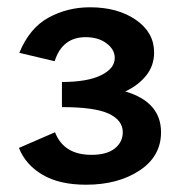

<svg xmlns="http://www.w3.org/2000/svg" viewBox="-20 -500 496 527"><path d="M422 -137Q422 -71 363 -32Q304 7 216 7Q143 7 96.5 -20.5Q50 -48 32 -94L131 -137Q155 -75 231 -75Q273 -75 295 -92.5Q317 -110 317 -137Q317 -170 278.5 -188Q240 -206 150 -206V-275Q220 -275 257.5 -293.5Q295 -312 295 -341Q295 -364 272.5 -381Q250 -398 215 -398Q151 -398 130 -332L33 -355Q61 -423 113 -451.5Q165 -480 227 -480Q303 -480 353 -445.5Q403 -411 403 -356Q403 -320 381.5 -293Q360 -266 324 -249Q422 -220 422 -137Z"/></svg>

Font: Ysabeau SC
Style: Bold
Weight: 700
Designer: Christian Thalmann (Catharsis Fonts)
Version: Version 0.003